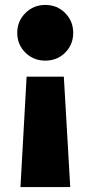

<svg xmlns="http://www.w3.org/2000/svg" viewBox="-20 -551 367 779"><path d="M88 -240H239L265 208H63ZM164 -305Q116 -305 83 -337.5Q50 -370 50 -418Q50 -465 83 -498Q116 -531 164 -531Q212 -531 244.5 -498Q277 -465 277 -418Q277 -370 244.5 -337.5Q212 -305 164 -305Z"/></svg>

Font: Murecho Thin Black
Style: Regular
Weight: 900
Version: Version 1.010